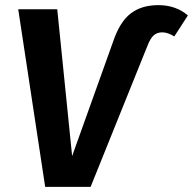

<svg xmlns="http://www.w3.org/2000/svg" viewBox="-20 -728 752 748"><path d="M51 -692H203L261 -120L420 -564Q446 -642 488.5 -675Q531 -708 597 -708Q665 -708 712 -668L659 -586Q634 -602 612 -602Q592 -602 578.5 -590Q565 -578 553 -546L333 0H156Z"/></svg>

Font: Fira Sans SemiBold
Style: Italic
Weight: 600
Italic angle: -8°
Designer: bBox Type GmbH & Carrois Corporate GbR & Edenspiekermann AG
Foundry: bBox Type GmbH & Carrois Corporate GbR & Edenspiekermann AG
Version: Version 4.301